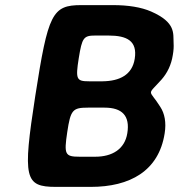

<svg xmlns="http://www.w3.org/2000/svg" viewBox="-20 -731 699 751"><path d="M624 -209C631 -252 624 -287 607 -313C562 -385 553 -354 612 -420C634 -445 650 -477 656 -516C659 -533 660 -548 659 -563C657 -600 669 -643 571 -686C532 -703 481 -711 422 -711H298C184 -711 168 -678 118 -356C68 -33 76 0 199 0H335C488 0 601 -62 624 -209ZM478 -210C468 -147 418 -118 353 -118H291C234 -118 230 -127 243 -214C256 -301 264 -310 324 -310H389C458 -310 489 -278 478 -210ZM507 -501C497 -438 448 -414 382 -413H328C279 -413 275 -421 288 -503C301 -584 307 -592 353 -592H404C477 -592 518 -571 507 -501Z"/></svg>

Font: Asimov Print
Style: AIt
Weight: 500
Designer: Google
Version: Version 2.000980: 2014